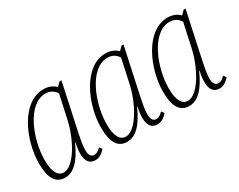

<svg xmlns="http://www.w3.org/2000/svg" viewBox="-75 -877 1515 1219"><g transform="rotate(-30 682.5 -268.0)"><path d="M127 10C188 10 241 -40 291 -152H294C287 -120 284 -98 284 -73C284 -17 308 10 348 10C378 10 401 -6 422 -31L407 -50C390 -31 375 -23 359 -23C338 -23 323 -38 323 -77C323 -109 330 -146 339 -190L414 -538H400L373 -511C355 -531 325 -546 285 -546C124 -546 26 -318 26 -151C26 -48 56 10 127 10ZM136 -23C95 -23 68 -62 68 -151C68 -300 150 -516 283 -516C312 -516 341 -504 359 -473L323 -307C294 -169 209 -23 136 -23Z M582 10C643 10 696 -40 746 -152H749C742 -120 739 -98 739 -73C739 -17 763 10 803 10C833 10 856 -6 877 -31L862 -50C845 -31 830 -23 814 -23C793 -23 778 -38 778 -77C778 -109 785 -146 794 -190L869 -538H855L828 -511C810 -531 780 -546 740 -546C579 -546 481 -318 481 -151C481 -48 511 10 582 10ZM591 -23C550 -23 523 -62 523 -151C523 -300 605 -516 738 -516C767 -516 796 -504 814 -473L778 -307C749 -169 664 -23 591 -23Z M1037 10C1098 10 1151 -40 1201 -152H1204C1197 -120 1194 -98 1194 -73C1194 -17 1218 10 1258 10C1288 10 1311 -6 1332 -31L1317 -50C1300 -31 1285 -23 1269 -23C1248 -23 1233 -38 1233 -77C1233 -109 1240 -146 1249 -190L1324 -538H1310L1283 -511C1265 -531 1235 -546 1195 -546C1034 -546 936 -318 936 -151C936 -48 966 10 1037 10ZM1046 -23C1005 -23 978 -62 978 -151C978 -300 1060 -516 1193 -516C1222 -516 1251 -504 1269 -473L1233 -307C1204 -169 1119 -23 1046 -23Z"/></g></svg>

Font: Noto Serif Condensed ExtraLight
Style: Italic
Weight: 200
Width: 3
Italic angle: -12°
Designer: Monotype Design Team
Foundry: Monotype Imaging Inc.
Version: Version 2.013